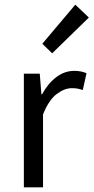

<svg xmlns="http://www.w3.org/2000/svg" viewBox="-20 -801 400 821"><path d="M82 0V-486H150L157 -398H160Q185 -444 220.5 -471Q256 -498 298 -498Q327 -498 350 -488L334 -416Q322 -420 312 -422Q302 -424 287 -424Q256 -424 222.5 -399Q189 -374 164 -312V0ZM203 -573 161 -614 302 -781 360 -726Z"/></svg>

Font: Pinyin1712
Style: Regular
Weight: 400
Version: Version 1